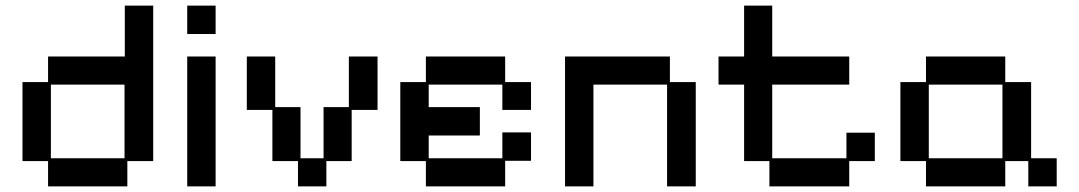

<svg xmlns="http://www.w3.org/2000/svg" viewBox="-20 -651 3840 683"><path d="M151 12V-78H60V-359H151V-450H424V-631H525V-78H433V12ZM161 -88H423V-350H161Z M646 12V-450H747V12ZM646 -530V-631H747V-530Z M1040 12V-78H949V-260H858V-450H959V-270H1049V-88H1131V-270H1221V-450H1323V-260H1231V-78H1141V12Z M1495 12V-78H1404V-359H1495V-450H1777V-359H1869V-260H1767V-350H1505V-270H1687V-169H1505V-88H1767V-180H1869V-79H1777V12Z M1990 12V-450H2363V-359H2455V12H2353V-350H2091V12Z M2717 12V-78H2627V-350H2536V-450H2627V-631H2727V-450H3001V-350H2727V-88H2991V-179H3092V-78H3001V12Z M3274 12V-78H3183V-359H3274V-450H3556V-359H3648V-88H3739V12H3638V-78H3556V12ZM3284 -88H3546V-350H3284Z"/></svg>

Font: Pixelify Sans
Style: Regular
Weight: 400
Designer: Stefie Justprince
Foundry: Typecalism Foundryline
Version: Version 1.000;February 13, 2025;FontCreator 15.0.0.3015 64-b